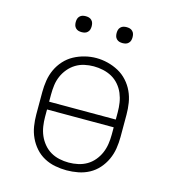

<svg xmlns="http://www.w3.org/2000/svg" viewBox="-108 -809 817 907"><g transform="rotate(15 300.0 -355.5)"><path d="M300 8Q272 8 243.5 2.5Q215 -3 190 -16.5Q165 -30 146 -51.5Q127 -73 115 -99Q103 -125 98.5 -153.5Q94 -182 94 -210V-320Q94 -348 98.5 -376.5Q103 -405 115 -431Q127 -457 146.5 -478.5Q166 -500 191 -513.5Q216 -527 244 -534Q272 -541 300 -541Q328 -541 356 -534Q384 -527 409 -513.5Q434 -500 453.5 -478.5Q473 -457 485 -431Q497 -405 501.5 -376.5Q506 -348 506 -320V-210Q506 -182 501.5 -153.5Q497 -125 485 -99Q473 -73 454 -51.5Q435 -30 410 -16.5Q385 -3 356.5 2.5Q328 8 300 8ZM463 -284V-320Q463 -343 459.5 -366Q456 -389 447 -410.5Q438 -432 422.5 -450Q407 -468 387 -479Q367 -490 344 -495Q321 -500 298 -500Q275 -500 252.5 -495Q230 -490 210.5 -478Q191 -466 176 -448Q161 -430 152 -409Q143 -388 140 -365.5Q137 -343 137 -320V-284ZM300 -30Q323 -30 346 -35Q369 -40 388.5 -51.5Q408 -63 423 -81Q438 -99 447 -120Q456 -141 459.5 -164Q463 -187 463 -210V-246H137V-210Q137 -187 140.5 -164Q144 -141 153 -120Q162 -99 177 -81Q192 -63 211.5 -51.5Q231 -40 254 -35Q277 -30 300 -30ZM400 -641Q392 -641 384.5 -643Q377 -645 371 -651Q365 -657 363 -664.5Q361 -672 361 -680Q361 -688 363 -695.5Q365 -703 371 -709Q377 -715 384.5 -717Q392 -719 400 -719Q408 -719 415.5 -717Q423 -715 429 -709Q435 -703 437 -695.5Q439 -688 439 -680Q439 -672 437 -664.5Q435 -657 429 -651Q423 -645 415.5 -643Q408 -641 400 -641ZM200 -641Q192 -641 184.5 -643Q177 -645 171 -651Q165 -657 163 -664.5Q161 -672 161 -680Q161 -688 163 -695.5Q165 -703 171 -709Q177 -715 184.5 -717Q192 -719 200 -719Q208 -719 215.5 -717Q223 -715 229 -709Q235 -703 237 -695.5Q239 -688 239 -680Q239 -672 237 -664.5Q235 -657 229 -651Q223 -645 215.5 -643Q208 -641 200 -641Z"/></g></svg>

Font: Iosevka Curly Slab XLtEx
Style: Regular
Weight: 200
Width: 7
Monospace: yes
Designer: Belleve Invis
Foundry: Belleve Invis
Version: Version 11.1.0; ttfautohint (v1.8.3)